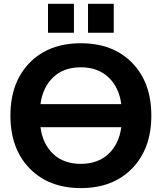

<svg xmlns="http://www.w3.org/2000/svg" viewBox="-20 -966 838 998"><path d="M190.4 -424.8H610.4Q598.6 -512.7 543.5 -564.5Q488.3 -616.2 399.9 -616.2Q311.5 -616.2 256.8 -564.5Q202.1 -512.7 190.4 -424.8ZM190.4 -304.7Q202.1 -216.8 256.8 -165.5Q311.5 -114.3 399.9 -114.3Q488.3 -114.3 543.5 -165.5Q598.6 -216.8 610.4 -304.7ZM133.8 -639.6Q233.4 -741.2 400.4 -741.2Q567.4 -741.2 667 -639.2Q766.6 -537.1 766.6 -365.2Q766.6 -193.4 667 -90.8Q567.4 11.7 400.4 11.7Q233.4 11.7 133.8 -90.8Q34.2 -193.4 34.2 -365.2Q34.2 -537.1 133.8 -639.6ZM229.5 -795.9V-946.3H364.3V-795.9ZM437.5 -795.9V-946.3H571.3V-795.9Z"/></svg>

Font: Nasu
Style: Bold
Weight: 700
Designer: Ryoko NISHIZUKA (kana &amp; ideographs); Paul D. Hunt (Latin, Greek &amp; Cyrillic); Wenlong ZHANG (bopomofo); Sandoll C
Version: Version 2014.1215